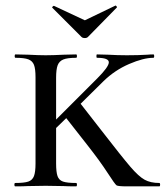

<svg xmlns="http://www.w3.org/2000/svg" viewBox="-20 -661 588 681"><path d="M545 0H431Q399 0 393.5 -3.5Q388 -7 361.5 -48Q335 -89 291 -145L215 -242L179 -207V-81Q179 -51 184 -36.5Q189 -22 203.5 -17Q218 -12 250 -12Q253 -12 253 -6Q253 0 250 0Q221 0 205 -1L142 -2L79 -1Q63 0 34 0Q31 0 31 -6Q31 -12 34 -12Q66 -12 80.5 -17Q95 -22 100.5 -36.5Q106 -51 106 -81V-387Q106 -417 100.5 -431Q95 -445 80.5 -450.5Q66 -456 35 -456Q32 -456 32 -462Q32 -468 35 -468L80 -467Q118 -465 142 -465Q167 -465 207 -467L250 -468Q253 -468 253 -462Q253 -456 250 -456Q219 -456 204.5 -450Q190 -444 184.5 -429.5Q179 -415 179 -385V-237L325 -383Q366 -424 366 -440Q366 -456 324 -456Q322 -456 322 -462Q322 -468 324 -468L363 -467Q397 -465 430 -465Q471 -465 503 -467Q512 -468 524 -468Q527 -468 527 -462Q527 -456 524 -456Q489 -456 438 -434Q387 -412 347 -373L266 -293L340 -198Q412 -105 442 -70Q472 -35 493 -23.5Q514 -12 545 -12Q548 -12 548 -6Q548 0 545 0ZM166 -633Q165 -633 165 -633.5Q165 -634 165 -634Q165 -636 167.5 -638.5Q170 -641 172 -640L281 -589L389 -641Q391 -642 393.5 -638.5Q396 -635 394 -634L292 -530Q288 -526 281 -526Q273 -526 269 -530Z"/></svg>

Font: Cormorant SC Medium
Style: Regular
Weight: 500
Designer: Christian Thalmann (Catharsis Fonts)
Version: Version 3.000